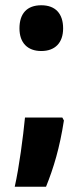

<svg xmlns="http://www.w3.org/2000/svg" viewBox="-20 -627 317 730"><path d="M137 -433C189 -433 220 -464 220 -519C220 -575 191 -607 137 -607C82 -607 54 -575 54 -519C54 -464 85 -433 137 -433ZM217 -180H75C68 -108 53 8 36 83H155C184 11 207 -65 223 -169Z"/></svg>

Font: Noto Sans Tamil UI ExtraCondensed ExtraBold
Style: Regular
Weight: 800
Width: 2
Designer: Jelle Bosma - Monotype Design Team
Foundry: Monotype Imaging Inc.
Version: Version 2.004